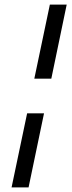

<svg xmlns="http://www.w3.org/2000/svg" viewBox="-20 -749 313 836"><path d="M129.4 -406.4 197.1 -729H270.4L203.4 -406.4ZM30.4 67 98.1 -255.6H171.7L104.4 67Z"/></svg>

Font: Mona Sans ExtraLight
Style: Italic
Weight: 200
Italic angle: -11.6951°
Designer: Deni Anggara
Foundry: GitHub
Version: Version 2.000